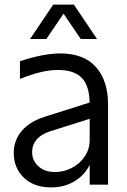

<svg xmlns="http://www.w3.org/2000/svg" viewBox="-20 -805 553 837"><path d="M396 -295 200 -233Q159 -220 139.5 -196.5Q120 -173 120 -142Q120 -105 147.5 -80Q175 -55 220 -55Q258 -55 293 -73Q328 -91 349.5 -123Q371 -155 371 -195V-349Q371 -430 337 -465Q303 -500 233 -500Q198 -500 159 -491Q120 -482 67 -461V-538Q169 -572 243 -572Q346 -572 398.5 -512.5Q451 -453 451 -350V0H371V-119L383 -180H392Q392 -124 368 -80.5Q344 -37 301 -12.5Q258 12 203 12Q128 12 84 -30.5Q40 -73 40 -138Q40 -193 74.5 -234Q109 -275 175 -296L396 -366ZM284 -785 182 -635H111L212 -785ZM403 -635H332L230 -785H302Z"/></svg>

Font: TASA Explorer VF
Style: Regular
Weight: 400
Designer: Weizhong Zhang
Foundry: Local Remote
Version: Version 1.000;Glyphs 3.2 (3192)